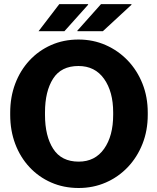

<svg xmlns="http://www.w3.org/2000/svg" viewBox="-20 -916 775 946"><path d="M367.7 10.3Q293.9 10.3 232.2 -16.8Q170.4 -43.9 125 -92.8Q79.6 -141.6 54.9 -207.3Q30.3 -272.9 30.3 -350.1V-361.3Q30.3 -438 54.9 -503.4Q79.6 -568.8 124.8 -617.7Q169.9 -666.5 231.4 -693.8Q293 -721.2 366.7 -721.2Q439 -721.2 501 -693.8Q563 -666.5 609.6 -617.7Q656.2 -568.8 682.1 -503.4Q708 -438 708 -361.3V-350.1Q708 -272.9 682.1 -207.3Q656.2 -141.6 609.9 -92.8Q563.5 -43.9 501.5 -16.8Q439.5 10.3 367.7 10.3ZM367.7 -119.6Q448.2 -119.6 492.9 -182.9Q537.6 -246.1 537.6 -350.1V-362.3Q537.6 -464.4 492.7 -527.6Q447.8 -590.8 366.7 -590.8Q281.2 -590.8 241.5 -528.3Q201.7 -465.8 201.7 -362.3V-350.1Q201.7 -245.6 242.2 -182.6Q282.7 -119.6 367.7 -119.6ZM361.8 -762.2 360.8 -764.6 477.5 -895.5H627.4L627.9 -892.6L486.8 -762.2ZM414.6 -893.1 297.4 -762.2H169.9L272 -895.5H413.6Z"/></svg>

Font: Roboto Slab Black
Style: Regular
Weight: 900
Designer: Google
Version: Version 2.000; ttfautohint (v1.8.1.43-b0c9)